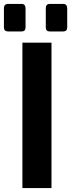

<svg xmlns="http://www.w3.org/2000/svg" viewBox="-50 -957 362 977"><path d="M64 0V-740H212V0ZM203 -797Q183 -797 183 -818V-915Q183 -937 203 -937H272Q282 -937 287 -931Q292 -925 292 -915V-818Q292 -797 272 -797ZM-9 -797Q-30 -797 -30 -818V-915Q-30 -937 -9 -937H60Q70 -937 75 -931Q80 -925 80 -915V-818Q80 -797 60 -797Z"/></svg>

Font: Exo Thin
Style: Bold
Weight: 700
Version: Version 2.000